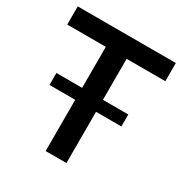

<svg xmlns="http://www.w3.org/2000/svg" viewBox="-163 -825 907 951"><g transform="rotate(30 290.0 -350.0)"><path d="M349 0H230V-293H83V-361.5H230V-596H9.5V-700H570.5V-596H349V-361.5H494V-293H349Z"/></g></svg>

Font: Argentum Novus Medium
Style: Regular
Weight: 500
Designer: Julieta Ulanovsky (font) & Cristiano Sobral (main changes)
Foundry: Julieta Ulanovsky (font) & Cristiano Sobral (main changes)
Version: Version 3.00;November 27, 2020;FontCreator 13.0.0.2655 64-bi